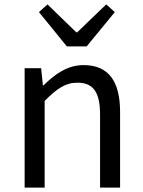

<svg xmlns="http://www.w3.org/2000/svg" viewBox="-20 -853 651 873"><path d="M92 0H183V-394C238 -449 276 -477 332 -477C404 -477 435 -434 435 -332V0H526V-344C526 -483 474 -557 360 -557C286 -557 230 -516 178 -465H175L167 -543H92ZM284 -642H374L502 -798L463 -833L331 -706H327L196 -833L157 -798Z"/></svg>

Font: Source Han Sans HK
Style: Regular
Weight: 400
Designer: Ryoko NISHIZUKA 西塚涼子 (kana, bopomofo & ideographs); Paul D. Hunt (Latin, Greek & Cyrillic); Sandoll Communications 산돌커뮤니
Foundry: Adobe
Version: Version 2.000;hotconv 1.0.107;makeotfexe 2.5.65593